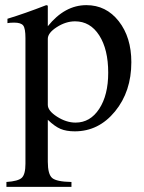

<svg xmlns="http://www.w3.org/2000/svg" viewBox="-20 -500 562 747"><path d="M9 -410V-427Q75 -447 160 -480L166 -478V-398Q232 -480 316 -480Q393 -480 442 -417.5Q491 -355 491 -258Q491 -144 427.5 -66.5Q364 11 271 11Q238 11 215.5 1.5Q193 -8 166 -34V129Q166 178 183 192.5Q200 207 258 208V227H5V208Q51 205 65 191.5Q79 178 79 137V-352Q79 -389 70.5 -400.5Q62 -412 35 -412Q19 -412 9 -410ZM166 -349V-92Q166 -69 202 -46Q238 -23 274 -23Q331 -23 366 -76.5Q401 -130 401 -217Q401 -308 366 -362.5Q331 -417 272 -417Q236 -417 201 -394.5Q166 -372 166 -349Z"/></svg>

Font: MM Ethnic
Style: Regular
Weight: 400
Designer: Khon Soe Zaw Thu
Version: Version 1.00 July 18, 2016, initial release